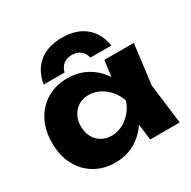

<svg xmlns="http://www.w3.org/2000/svg" viewBox="-182 -1001 1189 1194"><g transform="rotate(-30 413.0 -403.5)"><path d="M571.8 0 545.6 -205.8 573.4 -285.4 545.6 -364 571.8 -571.4H783.8L747.8 -286L783.8 0ZM619.6 -285.4Q606 -194.6 564.7 -126.7Q523.4 -58.8 459.5 -21.2Q395.6 16.4 314.8 16.4Q231.2 16.4 167.5 -21.4Q103.8 -59.2 68.1 -127.4Q32.4 -195.6 32.4 -285.4Q32.4 -376.2 68.1 -444.2Q103.8 -512.2 167.5 -550Q231.2 -587.8 314.8 -587.8Q395.6 -587.8 459.5 -550.5Q523.4 -513.2 565.2 -445.5Q607 -377.8 619.6 -285.4ZM238.8 -285.4Q238.8 -242.8 256.3 -210.1Q273.8 -177.4 304.9 -158.6Q336 -139.8 376.4 -139.8Q417.8 -139.8 454.8 -158.6Q491.8 -177.4 520.1 -210.1Q548.4 -242.8 562.2 -285.4Q548.4 -328 520.1 -361Q491.8 -394 454.8 -412.8Q417.8 -431.6 376.4 -431.6Q336 -431.6 304.9 -412.8Q273.8 -394 256.3 -361Q238.8 -328 238.8 -285.4ZM654.8 -627H504.2Q496.8 -661.6 472.5 -680.5Q448.2 -699.4 411.8 -699.4Q375.4 -699.4 351.1 -680.5Q326.8 -661.6 319 -627H168.8Q183.4 -719 245.7 -771Q308 -823 411.8 -823Q515.2 -823 577.8 -771Q640.4 -719 654.8 -627Z"/></g></svg>

Font: Unbounded
Style: Regular
Weight: 400
Designer: Luke Prowse, Jean-Baptiste Morizot, Fátima Lázaro, Florian Runge
Foundry: NaN
Version: Version 1.701;gftools[0.9.28.dev5+ged2979d]